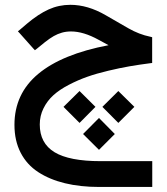

<svg xmlns="http://www.w3.org/2000/svg" viewBox="-20 -425 682 785"><path d="M319.6 122.9 384.7 57.3 449.4 122.9 384.7 187.6ZM398.6 11.9 463.8 -52.8 529.4 11.9 463.8 77.5ZM239.6 11.9 305.2 -52.8 370.3 11.9 305.2 77.5ZM423.8 -240.2 383.3 -262.2Q321.3 -296.4 270.5 -296.4Q250.5 -296.4 233.2 -291.5Q215.8 -286.6 200 -277.6Q184.1 -268.6 164.1 -252.9L129.9 -225.1L122.6 -219.7L116.2 -226.6L60.1 -289.6L53.2 -296.9L61 -303.2L90.8 -328.6Q137.2 -367.7 179 -386.5Q220.7 -405.3 267.6 -405.3Q338.9 -405.3 412.1 -362.8L504.4 -309.6Q548.8 -284.2 594.2 -274.9L602.1 -272.9V-265.1V-176.3V-167.5L593.8 -166.5Q548.3 -160.6 509 -153.8Q469.7 -147 422.4 -135.7Q375 -124.5 336.9 -111.1Q298.8 -97.7 261.2 -78.1Q223.6 -58.6 198.5 -35.9Q173.3 -13.2 158 17.6Q142.6 48.3 142.6 84Q142.6 160.6 202.9 197.3Q263.2 233.9 391.6 233.9H592.8H602.5V243.7V329.6V339.4H592.8H385.7Q308.1 339.4 245.6 324.2Q183.1 309.1 136.5 278.8Q89.8 248.5 64.5 199.5Q39.1 150.4 39.1 85.4Q39.1 -42 136.5 -123Q233.9 -204.1 423.8 -240.2Z"/></svg>

Font: Shabnam Medium FD
Style: Medium-FD
Weight: 500
Foundry: DejaVu fonts team - Redesigned by Saber Rastikerdar - Based on Vazir font
Version: Version 5.0.0